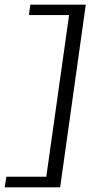

<svg xmlns="http://www.w3.org/2000/svg" viewBox="-20 -721 385 817"><path d="M236 76H0L7 31H177L274 -657H103L109 -701H345Z"/></svg>

Font: Arsenal
Style: Italic
Weight: 400
Italic angle: -9.10001°
Designer: Andrij Shevchenko
Foundry: Stairsfor
Version: Version 2.001;PS 002.001;hotconv 1.0.88;makeotf.lib2.5.64775